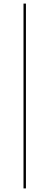

<svg xmlns="http://www.w3.org/2000/svg" viewBox="-20 -800 275 1070"><path d="M111 -780V250H124.5V-780Z"/></svg>

Font: Bodoni* 16pt
Style: Bold
Weight: 700
Version: Version 2.3